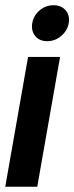

<svg xmlns="http://www.w3.org/2000/svg" viewBox="-36 -712 283 732"><path d="M87 -624Q92 -653 115 -672.5Q138 -692 168 -692Q198 -692 214.5 -672.5Q231 -653 226 -624Q221 -595 197.5 -575Q174 -555 144 -555Q114 -555 98 -575Q82 -595 87 -624ZM193 -495 106 0H-16L71 -495Z"/></svg>

Font: Moniqa Black Ita Display
Style: Italic
Weight: 900
Italic angle: -10°
Designer: Rajesh Rajput
Foundry: Rajesh Rajput
Version: Version 1.000